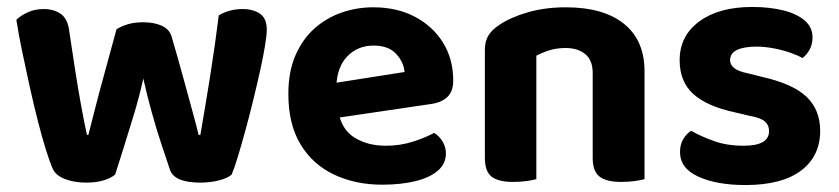

<svg xmlns="http://www.w3.org/2000/svg" viewBox="-20 -516 2412 552"><path d="M392 -290Q381 -240 365 -187Q349 -134 334.5 -88Q320 -42 311 -14Q299 -4 278 2.5Q257 9 228 9Q194 9 167.5 -1Q141 -11 132 -30Q123 -50 111.5 -87Q100 -124 88 -171.5Q76 -219 64.5 -271Q53 -323 43 -371.5Q33 -420 27 -459Q39 -471 59.5 -480.5Q80 -490 105 -490Q136 -490 155.5 -475.5Q175 -461 179 -427Q189 -359 197 -308.5Q205 -258 211.5 -222Q218 -186 222.5 -163.5Q227 -141 230 -128H234Q240 -151 252 -198.5Q264 -246 281 -307.5Q298 -369 315 -432Q332 -442 350 -447Q368 -452 392 -452Q423 -452 445 -442Q467 -432 473 -412Q491 -351 506.5 -294Q522 -237 534 -193.5Q546 -150 551 -128H556Q570 -208 584 -296Q598 -384 609 -472Q640 -490 677 -490Q708 -490 727.5 -476.5Q747 -463 747 -431Q747 -416 742 -385Q737 -354 728 -313.5Q719 -273 708 -228Q697 -183 685.5 -141Q674 -99 664 -66Q654 -33 646 -14Q635 -4 610 2.5Q585 9 556 9Q482 9 469 -27Q460 -54 445.5 -97Q431 -140 417 -190.5Q403 -241 392 -290Z M901 -170 895 -270 1143 -309Q1141 -337 1119 -361Q1097 -385 1054 -385Q1009 -385 979 -354.5Q949 -324 947 -268L952 -199Q961 -144 999 -120.5Q1037 -97 1089 -97Q1131 -97 1168 -109Q1205 -121 1228 -134Q1243 -125 1252.5 -109Q1262 -93 1262 -75Q1262 -45 1238.5 -25Q1215 -5 1173.5 5Q1132 15 1079 15Q1002 15 940.5 -14Q879 -43 844 -101Q809 -159 809 -246Q809 -310 829.5 -357Q850 -404 884.5 -434.5Q919 -465 962.5 -480Q1006 -495 1053 -495Q1122 -495 1173.5 -467.5Q1225 -440 1254 -393Q1283 -346 1283 -284Q1283 -253 1266 -237Q1249 -221 1219 -217Z M1833 -311V-217H1684V-306Q1684 -343 1662.5 -360.5Q1641 -378 1606 -378Q1581 -378 1560 -371.5Q1539 -365 1522 -356V-217H1374V-373Q1374 -398 1384.5 -414.5Q1395 -431 1415 -444Q1447 -466 1497 -480.5Q1547 -495 1607 -495Q1715 -495 1774 -447.5Q1833 -400 1833 -311ZM1374 -263H1522V-1Q1512 2 1494 4.5Q1476 7 1455 7Q1413 7 1393.5 -8Q1374 -23 1374 -62ZM1684 -263H1833V-1Q1823 2 1805 4.5Q1787 7 1766 7Q1724 7 1704 -8Q1684 -23 1684 -62Z M2338 -140Q2338 -67 2283 -25.5Q2228 16 2123 16Q2041 16 1988 -8Q1935 -32 1935 -79Q1935 -100 1944 -115.5Q1953 -131 1967 -140Q1995 -124 2032.5 -110.5Q2070 -97 2118 -97Q2191 -97 2191 -139Q2191 -157 2178 -167.5Q2165 -178 2135 -183L2093 -193Q2013 -210 1973.5 -245.5Q1934 -281 1934 -343Q1934 -413 1990.5 -454.5Q2047 -496 2143 -496Q2191 -496 2230.5 -486.5Q2270 -477 2293 -457.5Q2316 -438 2316 -409Q2316 -389 2308 -374Q2300 -359 2287 -349Q2276 -356 2253.5 -364Q2231 -372 2204.5 -377Q2178 -382 2155 -382Q2119 -382 2099 -372.5Q2079 -363 2079 -343Q2079 -330 2090.5 -320.5Q2102 -311 2131 -305L2171 -295Q2260 -275 2299 -237.5Q2338 -200 2338 -140Z"/></svg>

Font: Baloo Bhaijaan 2
Style: Bold
Weight: 700
Designer: Sanskriti Dholi, Noopur Datye and Ek Type
Foundry: Ek Type
Version: Version 1.701